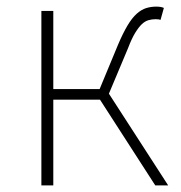

<svg xmlns="http://www.w3.org/2000/svg" viewBox="-20 -560 548 580"><path d="M141 -527V-291H281L337 -426Q352 -461 365.5 -483.5Q379 -506 393 -518.5Q407 -531 421.5 -535.5Q436 -540 452 -540Q467 -540 475 -536L465 -500Q460 -502 450 -502Q439 -502 428.5 -499Q418 -496 408.5 -487Q399 -478 388.5 -461Q378 -444 367 -415L309 -277L488 0H449L282 -259H141V0H105V-527Z"/></svg>

Font: Kinto Sans Thin
Style: Regular
Weight: 100
Designer: Authors: Ryoko NISHIZUKA  (kana & ideographs); Paul D. Hunt (Latin, Greek & Cyrillic); Wenlong ZHANG  (bopomofo); Sandol
Foundry: Adobe Systems Incorporated, ookami Inc.
Version: Version 0.001